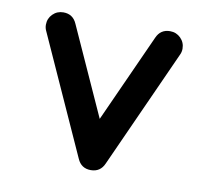

<svg xmlns="http://www.w3.org/2000/svg" viewBox="-62 -555 684 631"><g transform="rotate(10 280.0 -239.5)"><path d="M457 -487Q478 -487 492.5 -472.5Q507 -458 507 -437Q507 -426 502 -416L324 -22Q311 8 279 8Q247 8 234 -22Q234 -22 56 -416Q51 -426 51 -437Q51 -458 65.5 -472.5Q80 -487 101 -487Q133 -487 146 -457L279 -163L412 -457Q425 -487 457 -487Z"/></g></svg>

Font: Brass Mono
Style: Bold
Weight: 700
Monospace: yes
Version: Version 1.100; ttfautohint (v1.8.3) -l 8 -r 50 -G 200 -x 14 